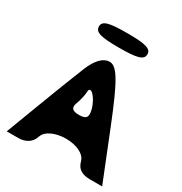

<svg xmlns="http://www.w3.org/2000/svg" viewBox="-239 -1307 1355 1431"><g transform="rotate(30 438.0 -591.5)"><path d="M293 -742C261 -665 188 -475 131 -325L27 -50H127C189 -50 237 -81 253 -133C291 -254 586 -254 618 -133C633 -76 672 -50 743 -50H848L681 -467C551 -792 496 -883 433 -883C380 -883 331 -834 293 -742ZM493 -508C509 -446 493 -425 431 -425C373 -425 355 -445 373 -492C387 -530 398 -577 398 -600C398 -669 469 -600 493 -508ZM231 -1071C231 -1023 281 -1008 439 -1008C597 -1008 648 -1023 648 -1071C648 -1119 597 -1133 439 -1133C281 -1133 231 -1119 231 -1071Z"/></g></svg>

Font: Hussar Skorodowane
Style: Bold
Weight: 700
Foundry: Cannot Into Space Fonts
Version: Version 0.892